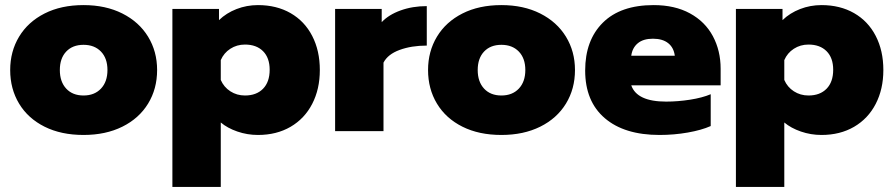

<svg xmlns="http://www.w3.org/2000/svg" viewBox="-20 -515 3509 754"><path d="M20 -240Q20 -313 55 -371Q90 -429 155 -462Q220 -495 308 -495Q395 -495 460.5 -462Q526 -429 561.5 -371Q597 -313 597 -240Q597 -166 561.5 -108Q526 -50 460.5 -17.5Q395 15 308 15Q220 15 155 -17.5Q90 -50 55 -108Q20 -166 20 -240ZM402 -240Q402 -286 376.5 -312.5Q351 -339 308 -339Q265 -339 240 -312.5Q215 -286 215 -240Q215 -194 240 -167Q265 -140 308 -140Q351 -140 376.5 -167Q402 -194 402 -240Z M657 -480H840V-436Q869 -464 909 -479.5Q949 -495 993 -495Q1066 -495 1121 -463.5Q1176 -432 1206 -374Q1236 -316 1236 -240Q1236 -165 1206 -107Q1176 -49 1121 -17Q1066 15 993 15Q951 15 912 1.5Q873 -12 847 -34V219H657ZM1039 -241Q1039 -288 1013 -314Q987 -340 942 -340Q910 -340 884.5 -323.5Q859 -307 847 -279V-201Q859 -173 884.5 -156.5Q910 -140 942 -140Q987 -140 1013 -166.5Q1039 -193 1039 -241Z M1296 -480H1479V-428Q1506 -457 1553 -474Q1600 -491 1656 -491V-336Q1596 -336 1549.5 -319Q1503 -302 1486 -269V0H1296Z M1661 -240Q1661 -313 1696 -371Q1731 -429 1796 -462Q1861 -495 1949 -495Q2036 -495 2101.5 -462Q2167 -429 2202.5 -371Q2238 -313 2238 -240Q2238 -166 2202.5 -108Q2167 -50 2101.5 -17.5Q2036 15 1949 15Q1861 15 1796 -17.5Q1731 -50 1696 -108Q1661 -166 1661 -240ZM2043 -240Q2043 -286 2017.5 -312.5Q1992 -339 1949 -339Q1906 -339 1881 -312.5Q1856 -286 1856 -240Q1856 -194 1881 -167Q1906 -140 1949 -140Q1992 -140 2017.5 -167Q2043 -194 2043 -240Z M2278 -238Q2278 -357 2347.5 -426Q2417 -495 2547 -495Q2630 -495 2689.5 -462.5Q2749 -430 2779.5 -373Q2810 -316 2810 -245V-180H2459Q2481 -116 2596 -116Q2642 -116 2690 -123.5Q2738 -131 2771 -145V-20Q2735 -4 2681 5.5Q2627 15 2570 15Q2432 15 2355 -51Q2278 -117 2278 -238ZM2630 -296Q2626 -328 2604 -345.5Q2582 -363 2544 -363Q2506 -363 2484.5 -345Q2463 -327 2459 -296Z M2870 -480H3053V-436Q3082 -464 3122 -479.5Q3162 -495 3206 -495Q3279 -495 3334 -463.5Q3389 -432 3419 -374Q3449 -316 3449 -240Q3449 -165 3419 -107Q3389 -49 3334 -17Q3279 15 3206 15Q3164 15 3125 1.5Q3086 -12 3060 -34V219H2870ZM3252 -241Q3252 -288 3226 -314Q3200 -340 3155 -340Q3123 -340 3097.5 -323.5Q3072 -307 3060 -279V-201Q3072 -173 3097.5 -156.5Q3123 -140 3155 -140Q3200 -140 3226 -166.5Q3252 -193 3252 -241Z"/></svg>

Font: Readiness ExtraBold
Style: Regular
Weight: 800
Designer: Katatrad Team
Foundry: CadsonDemak
Version: Version 1.00;January 16, 2020;FontCreator 12.0.0.2550 64-bit